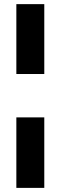

<svg xmlns="http://www.w3.org/2000/svg" viewBox="-20 -724 291 923"><path d="M58.6 179.2V-159.7H192.9V179.2ZM58.6 -368.2V-704.1H192.9V-368.2Z"/></svg>

Font: Schibsted Grotesk
Style: Bold
Weight: 700
Designer: Bakken & Baeck AS, Henrik Kongsvoll
Foundry: Schibsted ASA
Version: Version 1.100;gftools[0.9.25]